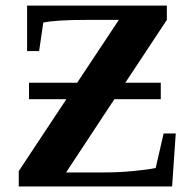

<svg xmlns="http://www.w3.org/2000/svg" viewBox="-20 -675 707 695"><path d="M616.2 -191.9 603 0H47.9V-55.7L220.2 -315.9H85V-375.5H259.3L410.2 -603H293Q182.1 -603 136.7 -593.3L121.6 -490.2H78.1V-654.8H584V-603L433.6 -375.5H562V-315.9H394L219.2 -50.8H356Q411.6 -50.8 465.6 -56.2Q519.5 -61.5 543.5 -66.9L572.3 -191.9Z"/></svg>

Font: Tinos
Style: Bold
Weight: 700
Designer: Steve Matteson
Foundry: Monotype Imaging Inc.
Version: Version 1.23